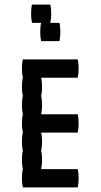

<svg xmlns="http://www.w3.org/2000/svg" viewBox="-20 -820 440 840"><path d="M120 -720Q116 -737 116 -760Q116 -784 120 -800H200Q204 -784 204 -760Q204 -737 200 -720H240Q244 -704 244 -680Q244 -657 240 -640H160Q156 -657 156 -680Q156 -704 160 -720ZM160 -240Q164 -224 164 -200Q164 -177 160 -160Q164 -144 164 -120Q164 -97 160 -80H320Q324 -64 324 -40Q324 -17 320 0H80Q76 -17 76 -40Q76 -64 80 -80Q76 -97 76 -120Q76 -144 80 -160Q76 -177 76 -200Q76 -224 80 -240Q76 -257 76 -280Q76 -304 80 -320Q76 -337 76 -360Q76 -384 80 -400Q76 -417 76 -440Q76 -464 80 -480Q76 -497 76 -520Q76 -544 80 -560H320Q324 -544 324 -520Q324 -497 320 -480H160Q164 -464 164 -440Q164 -417 160 -400Q164 -384 164 -360Q164 -337 160 -320H320Q324 -304 324 -280Q324 -257 320 -240Z"/></svg>

Font: VT323
Style: Regular
Weight: 400
Monospace: yes
Designer: Peter Hull
Version: Version 2.000